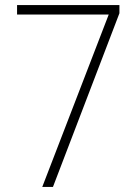

<svg xmlns="http://www.w3.org/2000/svg" viewBox="-20 -734 540 754"><path d="M407 -677 146 0H188L449 -682V-714H47V-677Z"/></svg>

Font: Noto Sans Gurmukhi UI SemiCondensed ExtraLight
Style: Regular
Weight: 200
Width: 4
Designer: Jelle Bosma - Monotype Design Team
Foundry: Monotype Imaging Inc.
Version: Version 2.004